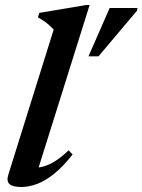

<svg xmlns="http://www.w3.org/2000/svg" viewBox="-20 -735 569 767"><path d="M194.5 -617Q185.5 -626.5 176.5 -634.5Q167.5 -642.5 156.5 -650.2Q145.5 -658 131.5 -665.5L137 -683.5L324 -715H338L126 -39.5L108.5 -65.5Q130 -63.5 153 -69.8Q176 -76 201.2 -92Q226.5 -108 254 -134.5L270 -118Q232.5 -70 197.2 -41.5Q162 -13 129 -0.5Q96 12 65.5 12Q30.5 12 17.8 0.2Q5 -11.5 13.5 -38ZM333.5 -510 418 -703H529L527 -692L373.5 -510Z"/></svg>

Font: Newsreader 24pt SemiBold
Style: Italic
Weight: 600
Italic angle: -17°
Designer: Hugues Gentile
Foundry: Production Type
Version: Version 1.003